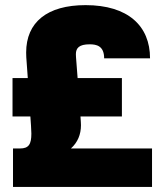

<svg xmlns="http://www.w3.org/2000/svg" viewBox="-20 -736 648 756"><path d="M578.6 0V-151.4H259.3C285.6 -175.3 298.8 -206.1 298.8 -243.2C298.8 -247.1 298.8 -251.5 298.3 -255.4L296.9 -277.3H460V-428.7H285.6L279.3 -510.7C278.8 -515.1 278.8 -519 278.8 -522.5C278.8 -546.9 291.5 -561.5 333 -561.5C358.9 -561.5 390.1 -556.2 390.1 -506.3H570.8C570.8 -634.3 483.9 -715.8 316.9 -715.8C165.5 -715.8 83 -648.4 83 -529.3C83 -522.9 83 -517.1 83.5 -510.7L89.4 -428.7H29.3V-277.3H99.6L102.1 -241.2C103 -229.5 103.5 -214.4 103.5 -210C103.5 -168 93.3 -151.4 58.6 -151.4H31.2V0Z"/></svg>

Font: Wand UI Pro Black
Style: Regular
Weight: 900
Designer: Andreas Faust
Version: Version 1.003;FEAKit 1.0